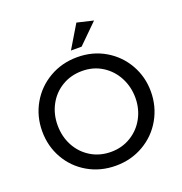

<svg xmlns="http://www.w3.org/2000/svg" viewBox="-161 -1066 1155 1219"><g transform="rotate(-20 416.0 -456.0)"><path d="M784 -354Q784 -453 736.5 -536.5Q689 -620 605.5 -669Q522 -718 418 -718Q314 -718 229.5 -669Q145 -620 97 -536Q49 -452 49 -351Q49 -250 96.5 -166.5Q144 -83 228 -34.5Q312 14 416 14Q519 14 603.5 -35Q688 -84 736 -168.5Q784 -253 784 -354ZM678 -350Q678 -276 644.5 -214Q611 -152 551 -115.5Q491 -79 417 -79Q341 -79 281 -115.5Q221 -152 187.5 -214.5Q154 -277 154 -354Q154 -429 187.5 -491Q221 -553 281 -589Q341 -625 417 -625Q493 -625 552.5 -587.5Q612 -550 645 -487Q678 -424 678 -350ZM396 -771H468L599 -900L489 -926Z"/></g></svg>

Font: Geom
Style: Regular
Weight: 400
Version: Version 1.102